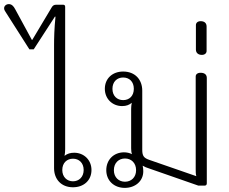

<svg xmlns="http://www.w3.org/2000/svg" viewBox="-70 -903 1115 934"><path d="M285 8C337 8 375 -25 375 -76C375 -125 338 -160 291 -160C273 -160 258 -156 244 -145C246 -156 247 -166 247 -177V-870C247 -877 243 -880 237 -880H203C193 -880 187 -876 182 -868L87 -709H85L4 -858C-4 -874 -14 -883 -27 -883C-40 -883 -50 -874 -50 -863C-50 -856 -47 -851 -43 -845L73 -663H94L197 -822H200C194 -765 193 -716 193 -682V-85C193 -32 227 8 285 8ZM285 -21C256 -21 233 -42 233 -76C233 -111 256 -131 285 -131C314 -131 337 -111 337 -76C337 -42 314 -21 285 -21Z M537 11C587 11 627 -21 627 -70C627 -79 626 -89 624 -97C634 -91 644 -87 654 -84L895 0H925C931 0 936 -3 936 -11V-524C936 -540 925 -549 906 -549C890 -549 882 -541 882 -531V-80C882 -67 882 -56 885 -46L657 -125C631 -134 622 -143 622 -174V-462C622 -515 588 -555 529 -555C478 -555 440 -522 440 -471C440 -422 477 -387 524 -387C545 -387 559 -393 571 -403C569 -392 568 -384 568 -374V-182C568 -171 569 -161 572 -153C561 -159 547 -162 532 -162C482 -161 447 -125 447 -75C447 -24 485 11 537 11ZM529 -416C500 -416 477 -436 477 -471C477 -506 500 -526 529 -526C559 -526 581 -506 581 -471C581 -436 559 -416 529 -416ZM538 -19C508 -19 484 -40 484 -75C484 -111 508 -132 538 -132C568 -132 592 -111 592 -75C592 -40 568 -19 538 -19Z M912 -636C926 -636 935 -644 935 -655V-774C935 -791 924 -800 906 -800C892 -800 883 -792 883 -781V-662C883 -646 894 -636 912 -636Z"/></svg>

Font: Maitree Light
Style: Regular
Weight: 300
Designer: CadsonDemak Team
Foundry: CadsonDemak
Version: Version 1.000;PS 001.000;hotconv 1.0.88;makeotf.lib2.5.64775